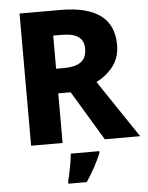

<svg xmlns="http://www.w3.org/2000/svg" viewBox="-61 -763 795 1033"><g transform="rotate(-5 336.5 -246.5)"><path d="M304 -714Q592 -714 592 -501Q592 -432 555.5 -385Q519 -338 464 -311L673 0H482L321 -268H254V0H84V-714ZM297 -580H254V-401H297Q358 -401 388.5 -423.5Q419 -446 419 -495Q419 -538 390 -559Q361 -580 297 -580ZM447 71Q431 108 411.5 144.5Q392 181 365 221H266V208Q274 177 282 134.5Q290 92 293 61H447Z"/></g></svg>

Font: Noto Sans Sinhala UI ExtraBold
Style: Regular
Weight: 800
Designer: Jelle Bosma - Monotype Design Team
Foundry: Monotype Imaging Inc.
Version: Version 2.006; ttfautohint (v1.8.4.7-5d5b)